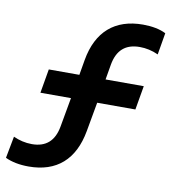

<svg xmlns="http://www.w3.org/2000/svg" viewBox="-116 -783 797 866"><g transform="rotate(10 282.5 -350.0)"><path d="M238 -507 226 -437H86L67 -327H207L183 -193C171 -125 133 -92 69 -92C39 -92 10 -99 -16 -111L-35 -11C-6 3 31 10 72 10C200 10 279 -59 303 -193L327 -327H502L521 -437H346L358 -507C370 -575 408 -608 473 -608C501 -608 530 -602 558 -589L575 -689C548 -703 511 -710 470 -710C341 -710 261 -640 238 -507Z"/></g></svg>

Font: CommitMono
Style: Bold
Weight: 700
Monospace: yes
Designer: Eigil Nikolajsen
Foundry: Eigil Nikolajsen
Version: Version 1.143